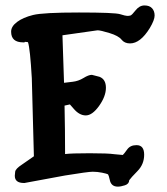

<svg xmlns="http://www.w3.org/2000/svg" viewBox="-20 -698 621 716"><path d="M222.7 -123.5Q245.6 -126.5 314.5 -126.5Q383.3 -126.5 406.2 -123L438 -120.1Q442.9 -124.5 454.3 -140.6Q465.8 -156.7 488.3 -156.7H489.3Q517.6 -156.7 517.6 -121.1Q517.6 -85.4 492.7 -60.1Q467.8 -34.7 461.9 -25.9Q461.4 -12.2 446 -7.1Q430.7 -2 419.4 -2Q394 -2 389.2 -27.8Q385.7 -43.9 382.8 -47.9Q378.4 -50.3 360.6 -54Q342.8 -57.6 325.7 -57.6Q308.6 -57.6 222.2 -43.5L71.3 -15.6H69.3Q35.2 -15.6 35.2 -42.5Q35.2 -46.4 36.6 -57.6Q38.1 -68.8 61.5 -84L106.4 -115.2L98.6 -406.7Q92.3 -516.6 84.5 -540Q84 -540.5 83.5 -541L72.8 -542L71.3 -540H66.4Q21.5 -540 21.5 -579.6V-580.1Q21.5 -599.6 43.7 -616.2Q65.9 -632.8 103.3 -642.1Q140.6 -651.4 274.4 -651.4Q408.2 -651.4 428.2 -645Q448.2 -638.7 454.6 -638.7Q460.9 -638.7 466.3 -640.1Q471.7 -641.6 485.8 -659.7Q500 -677.7 518.8 -677.7Q537.6 -677.7 547.1 -667.2Q556.6 -656.7 556.6 -640.1Q556.6 -623.5 538.6 -593.3Q503.4 -536.1 464.8 -536.1Q444.3 -536.1 433.1 -550.3Q421.9 -564.5 388.4 -574.7Q355 -585 343.8 -585L212.9 -566.4Q216.3 -477.5 218.8 -389.2Q230 -390.6 251.2 -393.1Q272.5 -395.5 291.5 -407.2Q310.5 -418.9 322.3 -418.9H322.8L351.1 -411.6Q375 -402.3 375 -370.6Q375 -338.9 349.6 -303.2Q324.2 -267.6 299.8 -267.6Q275.4 -267.6 253.9 -293.5L240.7 -308.6L220.7 -304.2Q222.7 -213.4 222.7 -123.5Z"/></svg>

Font: Drukaatie burti
Style: Demi
Weight: 600
Version: Version 0.14